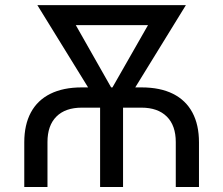

<svg xmlns="http://www.w3.org/2000/svg" viewBox="-20 -748 893 768"><path d="M77.1 0V-178.7Q77.1 -249 103.5 -298.1Q129.9 -347.2 181.4 -372.8Q232.9 -398.4 307.1 -398.4H545.9Q620.6 -398.4 671.9 -372.8Q723.1 -347.2 749.5 -298.1Q775.9 -249 775.9 -178.7V0H683.1V-179.7Q683.1 -246.1 647.2 -281.7Q611.3 -317.4 545.4 -317.4H307.6Q241.2 -317.4 205.6 -281.7Q169.9 -246.1 169.9 -179.7V0ZM380.4 0V-380.4H472.2V0ZM391.1 -303.2 129.4 -727.5H237.8L457.5 -340.3L443.4 -303.2ZM409.2 -303.2 398.9 -344.2 617.7 -727.5H723.6L462.4 -303.2ZM198.7 -647.5V-727.5H647V-647.5Z"/></svg>

Font: Adwaita Sans
Style: Regular
Weight: 400
Designer: Rasmus Andersson
Foundry: rsms
Version: Version 4.001;git-9221beed3